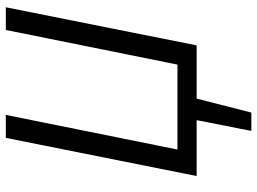

<svg xmlns="http://www.w3.org/2000/svg" viewBox="-132 -564 884 660"><g transform="rotate(-90 310.0 -234.0)"><path d="M190 188H253L301 0H484L615 -656H537L418 -66H126L245 -656H166L35 0H227Z"/></g></svg>

Font: Source Sans Pro
Style: Italic
Weight: 400
Italic angle: -11°
Designer: Paul D. Hunt
Foundry: Adobe Systems Incorporated
Version: Version 3.006;hotconv 1.0.111;makeotfexe 2.5.65597